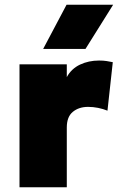

<svg xmlns="http://www.w3.org/2000/svg" viewBox="-20 -792 505 812"><path d="M62.5 0V-520H262.5V-466Q282 -501.5 318.5 -518.8Q355 -536 399 -536Q417.5 -536 430.8 -533.8Q444 -531.5 457 -529L434.5 -324Q416 -331.5 394.8 -335.8Q373.5 -340 352.5 -340Q313.5 -340 288 -319Q262.5 -298 262.5 -253V0ZM162.5 -585 261.5 -772H458.5L341.5 -585Z"/></svg>

Font: Geologica Cursive Black
Style: Regular
Weight: 900
Designer: Sindre Bremnes, Frode Helland
Foundry: Monokrom Skriftforlag AS
Version: Version 1.010;gftools[0.9.28]